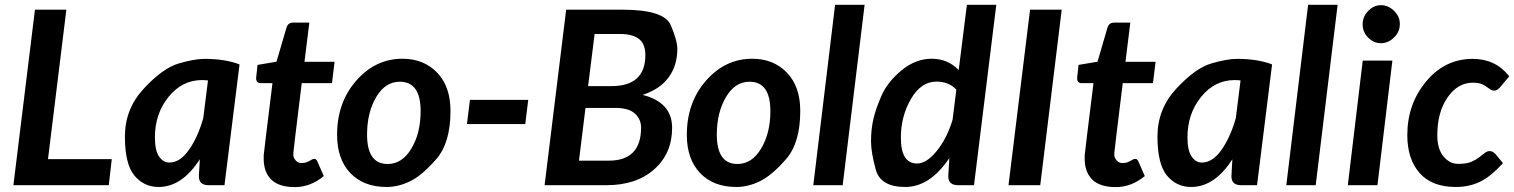

<svg xmlns="http://www.w3.org/2000/svg" viewBox="-20 -763 6238 791"><path d="M177.7 -107.4H440.4L428.2 0H35.2L124 -723.1H253.4Z M677.2 -93.3Q721.7 -93.3 758.5 -145.8Q795.4 -198.2 817.4 -276.4L836.9 -431.6Q823.2 -433.1 812 -433.1Q730.5 -433.1 674.3 -363.8Q618.2 -294.4 618.2 -197.3Q618.2 -143.1 635.3 -118.2Q652.3 -93.3 677.2 -93.3ZM822.3 -520.5Q907.7 -520.5 966.8 -497.6L904.8 0H839.4Q799.3 0 799.3 -37.1L803.2 -106.9Q730 7.3 633.3 7.3Q572.8 7.3 533.7 -39.8Q494.6 -86.9 494.6 -200.7Q494.6 -314.5 572.8 -398.4Q650.9 -482.4 716.1 -501.5Q781.2 -520.5 822.3 -520.5Z M1066.4 -123Q1066.4 -126.5 1074.2 -190.4L1102.5 -420.4H1054.2Q1035.2 -420.4 1035.2 -441.4Q1035.2 -441.9 1035.4 -443.4Q1035.6 -444.8 1036.1 -450.2Q1036.6 -455.6 1037.8 -466.1Q1039.1 -476.6 1041 -495.6L1119.1 -508.8L1160.2 -648.9Q1166.5 -669.9 1188 -669.9H1254.4L1234.4 -508.3H1358.4L1347.7 -420.4H1223.1L1195.8 -196.8Q1193.4 -176.3 1192.1 -164.3Q1190.9 -152.3 1189.7 -144Q1188.5 -135.7 1188.5 -124.5Q1188.5 -113.3 1198 -102.3Q1207.5 -91.3 1221.2 -91.3Q1234.9 -91.3 1242.2 -94.2Q1249.5 -97.2 1255.1 -100.1Q1260.7 -103 1264.9 -105.7Q1269 -108.4 1275.9 -108.4Q1282.7 -108.4 1287.6 -97.7L1314 -37.6Q1258.8 7.8 1194.8 7.8Q1130.9 7.8 1099.4 -21.5Q1067.9 -50.8 1066.4 -104.5Z M1572.8 7.3Q1478 7.3 1423.3 -50Q1368.7 -107.4 1368.7 -207.5Q1368.7 -340.8 1447.8 -430.9Q1526.9 -521 1638.2 -521Q1725.6 -521 1780.8 -463.9Q1835.9 -406.7 1835.9 -306.2Q1835.9 -174.8 1777.8 -107.9Q1719.7 -41 1670.7 -16.8Q1621.6 7.3 1572.8 7.3ZM1492.2 -208.5Q1492.2 -87.4 1577.1 -87.4Q1636.7 -87.4 1674.8 -150.9Q1712.9 -214.4 1712.9 -305.2Q1712.9 -426.3 1627 -426.3Q1566.9 -426.3 1529.5 -362.5Q1492.2 -298.8 1492.2 -208.5Z M1916 -351.6H2156.2L2144 -252H1903.8Z M2499 -408.2Q2638.7 -408.2 2638.7 -536.1Q2638.7 -581.5 2612.8 -602.3Q2586.9 -623 2532.7 -623H2429.7L2402.8 -408.2ZM2487.8 -101.1Q2621.1 -101.1 2621.1 -237.3Q2621.1 -271.5 2595.9 -294.9Q2570.8 -318.4 2514.2 -318.4H2392.1L2365.2 -101.1ZM2627.4 -372.1Q2749 -341.3 2749 -236.3Q2749 -131.3 2675.5 -65.7Q2602.1 0 2478 0H2223.6L2312.5 -723.1H2544.4Q2716.3 -723.1 2743.4 -659.4Q2770.5 -595.7 2770.5 -561.5Q2770.5 -493.7 2734.9 -444.6Q2699.2 -395.5 2627.4 -372.1Z M3013.7 7.3Q2918.9 7.3 2864.3 -50Q2809.6 -107.4 2809.6 -207.5Q2809.6 -340.8 2888.7 -430.9Q2967.8 -521 3079.1 -521Q3166.5 -521 3221.7 -463.9Q3276.9 -406.7 3276.9 -306.2Q3276.9 -174.8 3218.8 -107.9Q3160.6 -41 3111.6 -16.8Q3062.5 7.3 3013.7 7.3ZM2933.1 -208.5Q2933.1 -87.4 3018.1 -87.4Q3077.6 -87.4 3115.7 -150.9Q3153.8 -214.4 3153.8 -305.2Q3153.8 -426.3 3067.9 -426.3Q3007.8 -426.3 2970.5 -362.5Q2933.1 -298.8 2933.1 -208.5Z M3330.6 0 3420.4 -743.2H3542L3451.7 0Z M3691.4 -195.8Q3691.4 -89.4 3757.8 -89.4Q3797.4 -89.4 3839.1 -140.9Q3880.9 -192.4 3904.3 -269L3919.9 -393.6Q3889.2 -426.8 3837.9 -426.8Q3774.4 -426.8 3732.9 -355.2Q3691.4 -283.7 3691.4 -195.8ZM3927.2 0Q3886.7 0 3886.7 -37.1L3891.1 -111.8Q3811 7.3 3709.5 7.3Q3607.9 7.3 3588.1 -63.7Q3568.4 -134.8 3568.4 -181.2Q3568.4 -227.5 3577.4 -269.3Q3586.4 -311 3611.3 -368.2Q3636.2 -425.3 3694.1 -473.1Q3752 -521 3818.4 -521Q3884.3 -521 3929.7 -474.6L3963.4 -743.2H4084.5L3992.7 0Z M4265.6 0H4134.8L4223.6 -723.1H4354Z M4448.7 -123Q4448.7 -126.5 4456.5 -190.4L4484.9 -420.4H4436.5Q4417.5 -420.4 4417.5 -441.4Q4417.5 -441.9 4417.7 -443.4Q4418 -444.8 4418.5 -450.2Q4418.9 -455.6 4420.2 -466.1Q4421.4 -476.6 4423.3 -495.6L4501.5 -508.8L4542.5 -648.9Q4548.8 -669.9 4570.3 -669.9H4636.7L4616.7 -508.3H4740.7L4730 -420.4H4605.5L4578.1 -196.8Q4575.7 -176.3 4574.5 -164.3Q4573.2 -152.3 4572 -144Q4570.8 -135.7 4570.8 -124.5Q4570.8 -113.3 4580.3 -102.3Q4589.8 -91.3 4603.5 -91.3Q4617.2 -91.3 4624.5 -94.2Q4631.8 -97.2 4637.5 -100.1Q4643.1 -103 4647.2 -105.7Q4651.4 -108.4 4658.2 -108.4Q4665 -108.4 4669.9 -97.7L4696.3 -37.6Q4641.1 7.8 4577.1 7.8Q4513.2 7.8 4481.7 -21.5Q4450.2 -50.8 4448.7 -104.5Z M4931.2 -93.3Q4975.6 -93.3 5012.5 -145.8Q5049.3 -198.2 5071.3 -276.4L5090.8 -431.6Q5077.1 -433.1 5065.9 -433.1Q4984.4 -433.1 4928.2 -363.8Q4872.1 -294.4 4872.1 -197.3Q4872.1 -143.1 4889.2 -118.2Q4906.2 -93.3 4931.2 -93.3ZM5076.2 -520.5Q5161.6 -520.5 5220.7 -497.6L5158.7 0H5093.3Q5053.2 0 5053.2 -37.1L5057.1 -106.9Q4983.9 7.3 4887.2 7.3Q4826.7 7.3 4787.6 -39.8Q4748.5 -86.9 4748.5 -200.7Q4748.5 -314.5 4826.7 -398.4Q4904.8 -482.4 4970 -501.5Q5035.2 -520.5 5076.2 -520.5Z M5279.3 0 5369.1 -743.2H5490.7L5400.4 0Z M5669.4 -585Q5639.6 -585 5616.7 -607.9Q5593.8 -630.9 5593.8 -662.6Q5593.8 -694.3 5616.7 -718Q5639.6 -741.7 5669.4 -741.7Q5699.2 -741.7 5723.1 -718.5Q5747.1 -695.3 5747.1 -663.6Q5747.1 -631.8 5722.9 -608.4Q5698.7 -585 5669.4 -585ZM5716.3 -513.2 5654.8 0H5532.7L5594.2 -513.2Z M5777.8 -206.5Q5777.8 -334 5855.2 -427.2Q5932.6 -520.5 6047.4 -520.5Q6141.6 -520.5 6197.8 -448.7L6158.2 -401.4Q6146.5 -389.6 6136.7 -389.6Q6127 -389.6 6119.9 -394.8Q6112.8 -399.9 6095.7 -411.1Q6078.6 -422.4 6047.9 -422.4Q5985.8 -422.4 5943.6 -361.6Q5901.4 -300.8 5901.4 -206.1Q5901.4 -149.4 5926.8 -118.7Q5952.1 -87.9 5987.3 -87.9Q6022.5 -87.9 6041.3 -96.2Q6060.1 -104.5 6073 -114.3Q6085.9 -124 6096.2 -132.3Q6106.4 -140.6 6117.7 -140.6Q6128.9 -140.6 6140.6 -128.9L6171.9 -90.8Q6120.6 -34.7 6076.4 -13.7Q6032.2 7.3 5977.5 7.3Q5878.9 7.3 5828.4 -50.3Q5777.8 -107.9 5777.8 -206.5Z"/></svg>

Font: Lato-BoldItalic
Style: Bold Italic
Weight: 700
Italic angle: -7°
Designer: Lukasz Dziedzic
Foundry: tyPoland Lukasz Dziedzic
Version: Version 1.104; Western+Polish opensource